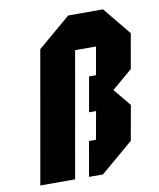

<svg xmlns="http://www.w3.org/2000/svg" viewBox="-81 -784 705 849"><g transform="rotate(-10 271.0 -359.5)"><path d="M187.5 0H31.2L135.7 -593.8L283.2 -718.8H439.5L542 -593.8L514.6 -437.5L422.9 -359.4L487.3 -281.2L459.5 -125L312.5 0H250L277.3 -156.2H308.6L331.1 -281.2H299.8L327.1 -437.5H358.4L380.4 -562.5H286.6Z"/></g></svg>

Font: Signwood
Style: Italic
Weight: 400
Italic angle: -10°
Designer: GGBotNet
Foundry: GGBotNet
Version: 0.95